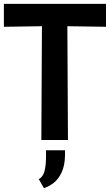

<svg xmlns="http://www.w3.org/2000/svg" viewBox="-31 -721 566 989"><path d="M182 0 185 -586 -11 -583V-701H515V-583L316 -586L319 0ZM195 248 169 202Q190 190 198 161.5Q206 133 206 85V53H304V78Q303 132 286.5 167Q270 202 245.5 221Q221 240 195 248Z"/></svg>

Font: Ruda ExtraBold
Style: Regular
Weight: 800
Designer: Mariela Monsalve and Angelina Sanchez
Foundry: Mariela Monsalve and Angelina Sanchez
Version: Version 2.000